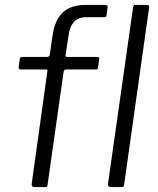

<svg xmlns="http://www.w3.org/2000/svg" viewBox="-20 -762 645 782"><path d="M377 -530Q381 -530 383 -527.5Q385 -525 384 -521L379 -486Q378 -479 371 -479H248Q241 -479 239 -469L174 -11Q173 -4 171.5 -2Q170 0 164 0H118Q114 0 111 -4Q108 -8 109 -13L173 -472Q175 -479 168 -479H63Q59 -479 57.5 -482Q56 -485 56 -489L61 -523Q62 -527 63.5 -528.5Q65 -530 69 -530H172Q176 -530 179.5 -533Q183 -536 183 -541L194 -617Q203 -680 235.5 -711Q268 -742 330 -742H409Q413 -742 416.5 -739.5Q420 -737 418 -731L414 -699Q413 -692 404 -692H331Q297 -692 280 -671.5Q263 -651 259 -616L247 -537Q246 -530 254 -530H377ZM486 -13Q485 -4 483 -2Q481 0 471 0H434Q426 0 422.5 -3.5Q419 -7 420 -14L522 -732Q524 -739 525.5 -740.5Q527 -742 533 -742H578Q590 -742 587 -729Z"/></svg>

Font: Libre Franklin Light
Style: Italic
Weight: 300
Italic angle: -8°
Designer: Pablo Impallari, Rodrigo Fuenzalida, Nhung Nguyen
Foundry: Impallari Type
Version: Version 3.000